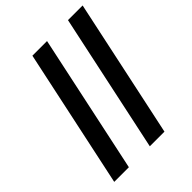

<svg xmlns="http://www.w3.org/2000/svg" viewBox="-215 -876 992 992"><g transform="rotate(-45 281.5 -380.0)"><path d="M34 0H141L303 -760H196ZM294 0H401L563 -760H456Z"/></g></svg>

Font: Noto Sans
Style: Bold Italic
Weight: 700
Italic angle: -12°
Designer: Monotype Design Team
Foundry: Monotype Imaging Inc.
Version: Version 2.013